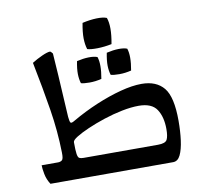

<svg xmlns="http://www.w3.org/2000/svg" viewBox="-79 -790 926 874"><g transform="rotate(-10 384.5 -352.5)"><path d="M243 -264Q300 -297 359.5 -322Q419 -347 474 -361.5Q529 -376 572 -376Q640 -376 674.5 -334Q709 -292 709 -182Q709 -133 703.5 -91.5Q698 -50 686 -25Q674 0 652 0H85Q70 -23 65 -49Q60 -75 60 -90H136Q147 -90 154.5 -96Q162 -102 161 -132Q159 -230 143 -330.5Q127 -431 102 -556Q124 -570 149.5 -581.5Q175 -593 187 -593Q191 -593 199 -582Q207 -467 210.5 -398.5Q214 -330 217 -286Q219 -264 223 -259Q227 -254 243 -264ZM254 -90H598Q632 -90 640 -105Q648 -120 648 -154Q648 -210 625 -245Q602 -280 542 -280Q507 -280 464.5 -271.5Q422 -263 379.5 -249Q337 -235 301.5 -219.5Q266 -204 244.5 -190.5Q223 -177 223 -168Q223 -130 225.5 -113.5Q228 -97 234.5 -93.5Q241 -90 254 -90ZM356 -575Q349 -597 348.5 -625.5Q348 -654 356 -696Q391 -704 421.5 -705Q452 -706 469 -699Q484 -658 469 -578Q435 -571 403 -570.5Q371 -570 356 -575ZM301 -427Q295 -446 294.5 -470Q294 -494 301 -529Q331 -536 356 -536.5Q381 -537 396 -531Q408 -496 396 -430Q368 -423 341 -423Q314 -423 301 -427ZM441 -441Q435 -460 434.5 -484Q434 -508 441 -543Q471 -550 496 -550.5Q521 -551 536 -545Q548 -510 536 -444Q508 -437 481 -437Q454 -437 441 -441Z"/></g></svg>

Font: Ruwudu
Style: Regular
Weight: 400
Designer: Becca Hirsbrunner Spalinger
Foundry: SIL International
Version: Version 3.000